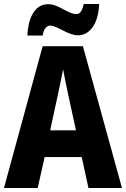

<svg xmlns="http://www.w3.org/2000/svg" viewBox="-20 -948 635 968"><path d="M118 -769H195C200 -804 218 -819 232 -819C269 -819 322 -770 373 -770C429 -770 476 -823 480 -928H402C396 -896 383 -877 366 -877C321 -877 277 -927 223 -927C149 -927 121 -846 118 -769ZM426 0H595L398 -715H195L0 0H170L205 -156H392ZM326 -461 363 -291H233L270 -462C278 -501 292 -563 298 -599C305 -559 316 -507 326 -461Z"/></svg>

Font: Noto Sans Gujarati Condensed ExtraBold
Style: Regular
Weight: 800
Width: 3
Designer: Jelle Bosma - Monotype Design Team, Universal Thirst
Foundry: Monotype Imaging Inc.
Version: Version 2.106